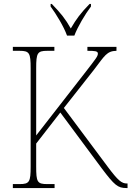

<svg xmlns="http://www.w3.org/2000/svg" viewBox="-20 -951 665 971"><path d="M319 -771H356C373 -816 411 -880 440 -918V-931H433C388 -885 366 -855 338 -807C311 -855 287 -885 242 -931H236V-918C264 -880 303 -816 319 -771ZM45 0H256V-20H219C168 -20 163 -31 163 -109V-225L285 -382L495 -99C559 -14 576 0 619 0H625V-23H622C595 -23 577 -38 526 -106L303 -405L455 -598C510 -670 520 -693 569 -694V-714H422V-694C459 -694 475 -693 475 -680C475 -666 463 -652 416 -591L163 -266V-606C163 -683 169 -694 219 -694H255V-714H45V-694H79C129 -694 135 -683 135 -606V-108C135 -31 129 -20 79 -20H45Z"/></svg>

Font: Noto Serif SemiCondensed Thin
Style: Regular
Weight: 100
Width: 4
Designer: Monotype Design Team
Foundry: Monotype Imaging Inc.
Version: Version 2.015